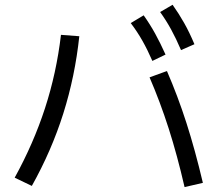

<svg xmlns="http://www.w3.org/2000/svg" viewBox="-20 -802 904 798"><path d="M601.6 -480.5 673.8 -506.8Q718.8 -403.3 754.9 -291Q791 -178.7 823.2 -42L747.1 -24.4Q716.8 -156.2 681.2 -267.6Q645.5 -378.9 601.6 -480.5ZM233.4 -657.2 309.6 -651.4Q292 -485.4 243.2 -330.6Q194.3 -175.8 112.3 -29.3L41 -63.5Q119.1 -205.1 167 -352.1Q214.8 -499 233.4 -657.2ZM523.4 -706.1 577.1 -738.3Q603.5 -701.2 625 -662.1Q646.5 -623 668 -575.2L613.3 -548.8Q592.8 -595.7 571.8 -632.8Q550.8 -669.9 523.4 -706.1ZM645.5 -752 697.3 -782.2Q723.6 -745.1 745.6 -706.1Q767.6 -667 788.1 -618.2L732.4 -593.8Q711.9 -641.6 691.4 -679.2Q670.9 -716.8 645.5 -752Z"/></svg>

Font: Pretendard GOV Variable
Style: Regular
Weight: 400
Designer: Base glyphs from Inter by Rasmus Andersson; Hangul glyphs from Noto Sans CJK(Source Han Sans) by Jang Soo-young and Kang
Foundry: Kil Hyung-jin
Version: Version 1.307;Glyphs 3.2 (3192)